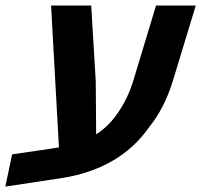

<svg xmlns="http://www.w3.org/2000/svg" viewBox="-62 -652 737 703"><path d="M-17.6 -86.9 126.5 -107.9 153.8 -112.3 125 -631.8H272L288.6 -354L290 -160.2Q338.9 -190.9 374.5 -246.1Q404.8 -291 423.8 -349.1L509.3 -631.8H654.8L570.8 -355.5Q540 -255.4 484.4 -187Q431.2 -109.9 348.9 -62.5Q266.6 -15.1 157.7 1L-42.5 31.2Z"/></svg>

Font: Viking Open Sans
Style: Bold Italic
Weight: 700
Italic angle: -12°
Foundry: Ascender Corporation
Version: Version 2.000